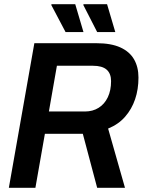

<svg xmlns="http://www.w3.org/2000/svg" viewBox="-20 -891 680 911"><path d="M22 0 143 -686H438Q507 -686 551 -666Q595 -646 616 -609.5Q637 -573 637 -523Q637 -467 621 -420Q605 -373 573.5 -337Q542 -301 493 -281L573 0H441L373 -256H193L148 0ZM212 -362H383Q420 -362 448 -379.5Q476 -397 491.5 -429.5Q507 -462 507 -506Q507 -542 486 -560.5Q465 -579 421 -579H250ZM291 -739 223 -868 225 -871H337L376 -739ZM441 -739 375 -868 377 -871H488L527 -739Z"/></svg>

Font: Archivo SemiCondensed SemiBold
Style: Italic
Weight: 600
Width: 4
Italic angle: -10°
Designer: Hector Gatti
Foundry: Omnibus-Type
Version: Version 2.001